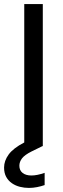

<svg xmlns="http://www.w3.org/2000/svg" viewBox="-42 -717 308 942"><path d="M177 191Q160 197 140 201Q120 205 100 205Q77 205 55.5 199.5Q34 194 16.5 182Q-1 170 -11.5 151Q-22 132 -22 105Q-22 72 0.5 41Q23 10 77 -18V-697H168V0H166L113 26Q79 43 66 60Q53 77 53 96Q53 119 69 131.5Q85 144 112 144Q140 144 177 131V191Z"/></svg>

Font: Poppins
Style: Regular
Weight: 400
Designer: Ninad Kale (Devanagari), Jonny Pinhorn (Latin)
Foundry: Indian Type Foundry
Version: Version 3.002 2017